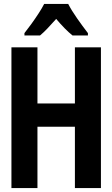

<svg xmlns="http://www.w3.org/2000/svg" viewBox="-20 -954 570 974"><path d="M38 0V-714H170V-429H360V-714H492V0H360V-311H170V0ZM104 -786Q120 -806 139.5 -833Q159 -860 176.5 -887Q194 -914 204 -934H326Q343 -901 371 -861Q399 -821 426 -786V-774H348Q328 -790 307.5 -811Q287 -832 265 -858Q242 -832 221 -810Q200 -788 183 -774H104Z"/></svg>

Font: Noto Sans Mono Condensed
Style: Bold
Weight: 700
Width: 3
Designer: Monotype Design Team
Foundry: Monotype Imaging Inc.
Version: Version 2.014